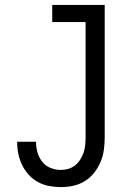

<svg xmlns="http://www.w3.org/2000/svg" viewBox="-20 -755 540 783"><path d="M228 8Q204 8 180 3.5Q156 -1 135 -12.5Q114 -24 97.5 -42Q81 -60 70.5 -81.5Q60 -103 55 -126.5Q50 -150 50 -174Q50 -175 50 -175.5Q50 -176 50 -177H127Q127 -176 127 -176Q127 -176 127 -175Q127 -154 133 -133Q139 -112 152.5 -95Q166 -78 186.5 -70Q207 -62 228 -62Q244 -62 259 -66.5Q274 -71 286.5 -81Q299 -91 307.5 -104.5Q316 -118 321 -133Q326 -148 327.5 -163.5Q329 -179 329 -195V-665H193V-735H407V-195Q407 -169 403.5 -143.5Q400 -118 390 -94.5Q380 -71 364 -50.5Q348 -30 326 -16.5Q304 -3 279 2.5Q254 8 228 8Z"/></svg>

Font: Iosevka Gothic
Style: Regular
Weight: 400
Monospace: yes
Designer: Belleve Invis
Foundry: Belleve Invis
Version: Version 15.5.1; ttfautohint (v1.8.4)